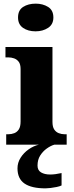

<svg xmlns="http://www.w3.org/2000/svg" viewBox="-20 -794 405 1054"><path d="M14 0V-57H26Q43 -57 58.5 -63Q74 -69 83.5 -84Q93 -99 93 -127V-415Q93 -441 83 -454.5Q73 -468 57.5 -473.5Q42 -479 26 -479H10V-536H268V-125Q268 -98 277.5 -83.5Q287 -69 302.5 -63Q318 -57 334 -57H346V0ZM175 -622Q134 -622 106.5 -641Q79 -660 79 -698Q79 -738 107 -756Q135 -774 176 -774Q215 -774 244 -756Q273 -738 273 -698Q273 -660 244 -641Q215 -622 175 -622ZM230 240Q153 240 114.5 213.5Q76 187 76 130Q76 99 93 72Q110 45 137 26Q164 7 194 0H279Q258 6 236.5 21.5Q215 37 200.5 60Q186 83 186 115Q186 141 205.5 152.5Q225 164 255 164Q269 164 284.5 162Q300 160 318 156V224Q308 229 291 232.5Q274 236 257.5 238Q241 240 230 240Z"/></svg>

Font: Noto Serif Gujarati ExtraBold
Style: Regular
Weight: 800
Version: Version 2.102